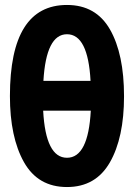

<svg xmlns="http://www.w3.org/2000/svg" viewBox="-20 -746 540 774"><path d="M480 -358Q480 -528 423.5 -627Q367 -726 250 -726Q20 -726 20 -359Q20 -193 76.5 -92.5Q133 8 250 8Q366 8 423 -91.5Q480 -191 480 -358ZM250 -608Q335 -608 345 -420H155Q166 -608 250 -608ZM250 -110Q164 -110 154 -300H346Q336 -110 250 -110Z"/></svg>

Font: Noto Sans Mono UI Condensed
Style: Bold
Weight: 700
Width: 3
Designer: Monotype Design team
Foundry: Monotype Imaging Inc.
Version: 1.000